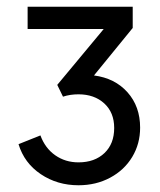

<svg xmlns="http://www.w3.org/2000/svg" viewBox="-20 -765 476 570"><path d="M35 -337 100 -363Q114 -325 144 -304Q174 -283 213 -283Q261 -283 290 -310.5Q319 -338 319 -385Q319 -431 289.5 -458Q260 -485 213 -485Q188 -485 167 -478L150 -513L288 -679H62V-745H374V-682L259 -541Q321 -533 358.5 -491Q396 -449 396 -386Q396 -338 372.5 -299Q349 -260 307 -237.5Q265 -215 213 -215Q150 -215 101 -248Q52 -281 35 -337Z"/></svg>

Font: Eudoxus Sans
Style: Regular
Weight: 400
Designer: Stijn de Vries
Foundry: tokotype
Version: Version 2.005